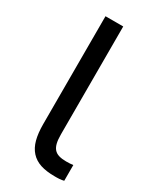

<svg xmlns="http://www.w3.org/2000/svg" viewBox="-182 -760 684 825"><g transform="rotate(30 160.0 -347.5)"><path d="M240 5Q244 5 250 5Q256 5 262.5 4.5Q269 4 275 3Q281 2 285 1V-77Q277 -76 269 -75.5Q261 -75 250 -75Q229 -75 214 -79.5Q199 -84 190 -94.5Q181 -105 177 -122Q173 -139 173 -165V-700H85V-165Q85 -120 93.5 -88Q102 -56 121 -35Q140 -14 169 -4.5Q198 5 240 5Z"/></g></svg>

Font: Golos Text VF
Style: Regular
Weight: 400
Designer: A.Korolkova, Vitaly Kuzmin
Foundry: ParaType Ltd
Version: Version 2.005